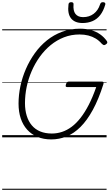

<svg xmlns="http://www.w3.org/2000/svg" viewBox="-20 -1259 1004 1760"><path d="M450 19Q379 19 323 -4.5Q267 -28 228.5 -71Q190 -114 170 -174Q150 -234 150 -309Q150 -388 167 -469Q184 -550 217.5 -627Q251 -704 299 -771Q347 -838 409.5 -888.5Q472 -939 548.5 -967.5Q625 -996 714 -996Q769 -996 815 -983Q861 -970 897.5 -944.5Q934 -919 960 -882Q966 -872 962.5 -864.5Q959 -857 947 -850Q937 -844 930.5 -846Q924 -848 912 -859Q888 -887 857.5 -905.5Q827 -924 790 -933.5Q753 -943 709 -943Q633 -943 566.5 -917Q500 -891 444.5 -845.5Q389 -800 345 -739Q301 -678 270.5 -607.5Q240 -537 224.5 -462.5Q209 -388 209 -313Q209 -250 225 -198Q241 -146 272 -109.5Q303 -73 349 -54Q395 -35 455 -35Q503 -35 548.5 -50Q594 -65 636.5 -96.5Q679 -128 718.5 -178.5Q758 -229 794 -299Q830 -369 862 -461H595Q584 -461 582.5 -468.5Q581 -476 585 -487Q589 -500 595 -505.5Q601 -511 611 -511H913Q926 -511 928.5 -506Q931 -501 928 -488Q884 -349 831 -252Q778 -155 717.5 -95Q657 -35 589.5 -8Q522 19 450 19ZM737 -1048Q665 -1048 631 -1091Q597 -1134 608 -1219Q609 -1229 615 -1234Q621 -1239 633 -1239Q644 -1239 649.5 -1234Q655 -1229 654 -1219Q649 -1160 672 -1131Q695 -1102 742 -1102Q798 -1102 838.5 -1132.5Q879 -1163 897 -1218Q901 -1230 907 -1234.5Q913 -1239 924 -1239Q936 -1239 942 -1233Q948 -1227 945 -1217Q928 -1158 898.5 -1120.5Q869 -1083 828 -1065.5Q787 -1048 737 -1048ZM0 471H957V481H0ZM0 -20H957V0H0ZM0 -505H957V-500H0ZM0 -991H957V-981H0Z"/></svg>

Font: Playwrite IE Guides
Style: Regular
Weight: 400
Designer: Veronika Burian, José Scaglione
Foundry: TypeTogether
Version: Version 1.003